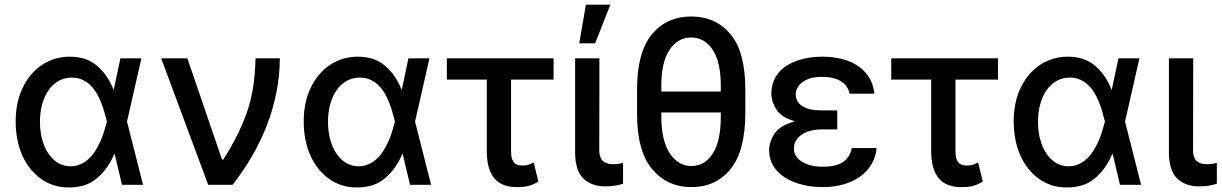

<svg xmlns="http://www.w3.org/2000/svg" viewBox="-20 -797 5272 828"><path d="M77.8 -418.3Q92.7 -449.9 113.8 -474.8Q134.9 -499.6 160.9 -517Q186.8 -534.4 217.2 -543.5Q247.5 -552.6 280.9 -552.6Q353 -552.6 398.8 -513.1Q444.6 -473.7 469.5 -410.5H470.5L499.3 -545.5H589.8L527.7 -272.7L596.9 0H506L474.4 -133.2H472.7Q446.7 -70 399.1 -29.1Q372.5 -6.4 341.6 2.5Q310.7 11.4 276.3 11.4Q241.8 11.4 212.2 2Q182.5 -7.5 156.6 -25.9Q131 -44 110.8 -69.4Q90.6 -94.8 76.5 -126.2Q62.5 -157.7 55 -194.6Q47.6 -231.5 47.6 -272.7Q47.6 -356.9 77.8 -418.3ZM283.7 -79.9Q307.9 -79.9 327.6 -88.8Q347.3 -97.7 363.1 -112.6Q378.9 -127.5 391.2 -146.8Q403.4 -166.2 412.8 -187.5Q422.2 -208.8 429 -230.5Q435.7 -252.1 440.7 -271.3L441.1 -272.7L440.7 -274.1Q435.7 -294 429.5 -315.5Q423.3 -337 414.8 -358Q406.2 -378.9 394.7 -397.9Q383.2 -416.9 368.1 -431.1Q353 -445.3 333.5 -453.8Q313.9 -462.4 289.1 -462.4Q258.5 -462.4 233.3 -448.3Q208.1 -434.3 190.2 -409.1Q172.2 -383.9 162.3 -348.9Q152.3 -313.9 152.3 -272Q152.3 -230.8 161.8 -195.7Q171.2 -160.5 188.6 -134.8Q206 -109 230.1 -94.5Q254.3 -79.9 283.7 -79.9Z M788 -545.5 937.5 -109H943.2Q970.9 -153.1 991.5 -191.9Q1012.1 -230.8 1027.2 -266.5Q1042.3 -302.2 1052.4 -336.1Q1062.5 -370 1068.7 -403.8Q1074.9 -437.5 1077.9 -472.5Q1081 -507.5 1082 -545.5H1186.8Q1186.4 -470.5 1171.9 -397.7Q1157.3 -324.9 1130.7 -256.2Q1104 -187.5 1066.6 -123Q1029.1 -58.6 983 0H877.8L675.1 -545.5Z M1320 -418.3Q1334.9 -449.9 1356 -474.8Q1377.1 -499.6 1403.1 -517Q1429 -534.4 1459.3 -543.5Q1489.7 -552.6 1523.1 -552.6Q1595.2 -552.6 1641 -513.1Q1686.8 -473.7 1711.6 -410.5H1712.7L1741.5 -545.5H1832L1769.9 -272.7L1839.1 0H1748.2L1716.6 -133.2H1714.8Q1688.9 -70 1641.3 -29.1Q1614.7 -6.4 1583.8 2.5Q1552.9 11.4 1518.5 11.4Q1484 11.4 1454.4 2Q1424.7 -7.5 1398.8 -25.9Q1373.2 -44 1353 -69.4Q1332.7 -94.8 1318.7 -126.2Q1304.7 -157.7 1297.2 -194.6Q1289.8 -231.5 1289.8 -272.7Q1289.8 -356.9 1320 -418.3ZM1525.9 -79.9Q1550.1 -79.9 1569.8 -88.8Q1589.5 -97.7 1605.3 -112.6Q1621.1 -127.5 1633.3 -146.8Q1645.6 -166.2 1655 -187.5Q1664.4 -208.8 1671.2 -230.5Q1677.9 -252.1 1682.9 -271.3L1683.2 -272.7L1682.9 -274.1Q1677.9 -294 1671.7 -315.5Q1665.5 -337 1657 -358Q1648.4 -378.9 1636.9 -397.9Q1625.4 -416.9 1610.3 -431.1Q1595.2 -445.3 1575.6 -453.8Q1556.1 -462.4 1531.2 -462.4Q1500.7 -462.4 1475.5 -448.3Q1450.3 -434.3 1432.4 -409.1Q1414.4 -383.9 1404.5 -348.9Q1394.5 -313.9 1394.5 -272Q1394.5 -230.8 1403.9 -195.7Q1413.4 -160.5 1430.8 -134.8Q1448.2 -109 1472.3 -94.5Q1496.4 -79.9 1525.9 -79.9Z M2367.2 -545.5V-453.8H2183.9V-143.1Q2183.9 -122.5 2188.6 -110.4Q2193.2 -98.4 2200.6 -92.3Q2208.1 -86.3 2217.3 -84.7Q2226.6 -83.1 2235.8 -83.1Q2250 -83.1 2261.4 -87.4Q2272.7 -91.6 2281.6 -95.9L2301.8 -14.2Q2290.1 -6.7 2278.8 -2Q2267.4 2.8 2256 5.5Q2244.7 8.2 2233.1 9.1Q2221.6 9.9 2208.8 9.9Q2177.6 9.9 2153.2 0.9Q2128.9 -8.2 2112.6 -27.2Q2096.2 -46.2 2087.7 -75.8Q2079.2 -105.5 2079.2 -146.3V-453.8H1907V-545.5Z M2565 -545.5 2564.3 -147Q2565 -115.8 2580.1 -102.3Q2595.2 -88.8 2625.4 -88.8Q2637.1 -88.8 2649 -90.9Q2660.9 -93 2666.9 -94.5V-4.6Q2653.8 -0.4 2634.6 3.2Q2615.4 6.7 2589.8 6.7Q2532 6.7 2496.4 -26.6Q2460.2 -60.7 2460.2 -141V-545.5ZM2478 -610.1 2506.7 -777H2612.2L2546.5 -610.1Z M2791.5 -649.5Q2856.2 -725.9 2960.6 -725.9Q3066.4 -725.9 3130.3 -649.5Q3194.2 -573.5 3194.2 -409.8V-310.4Q3194.2 -146.7 3130.7 -68.2Q3067.5 9.9 2962 9.9Q2857.2 9.9 2791.9 -68.2Q2726.6 -146 2727.3 -310.4V-409.8Q2726.9 -570.7 2791.5 -649.5ZM2832 -402.3H3088.4V-427.2Q3088.4 -530.2 3053.3 -582.7Q3018.1 -635.3 2960.6 -635.3Q2903.4 -635.3 2867.5 -582.4Q2832 -529.8 2832 -427.2ZM2832 -312.1V-293.3Q2832 -191.4 2868.3 -136Q2904.1 -81 2962 -81Q3019.5 -81 3054 -135.3Q3088.4 -188.9 3088.4 -293.3V-312.1Z M3320.7 -221.2Q3344.5 -257.1 3408.7 -273.8Q3349.4 -290.5 3328.1 -324.6Q3306.8 -358.7 3306.5 -393.1Q3306.8 -423.3 3316.2 -446.7Q3325.6 -470.2 3341.6 -487.9Q3357.6 -505.7 3379.1 -517.9Q3400.6 -530.2 3425.1 -538Q3449.6 -545.8 3475.7 -549.2Q3501.8 -552.6 3527.3 -552.6Q3566.8 -552.6 3604.8 -544Q3642.8 -535.5 3673.7 -516.7Q3704.5 -497.9 3725.3 -467.3Q3746.1 -436.8 3750.7 -393.1H3643.5Q3636.7 -427.6 3606.4 -446.6Q3576 -465.6 3524.9 -465.6Q3472.3 -465.6 3442.1 -443.9Q3411.9 -421.9 3411.6 -389.2Q3411.9 -358.3 3439.5 -339.7Q3467 -321 3521.3 -321H3590.6V-239H3521.3Q3502.1 -239 3481.4 -234.6Q3460.6 -230.1 3443.4 -220.2Q3426.1 -210.2 3415 -194.4Q3403.8 -178.6 3403.8 -155.5Q3403.8 -122.2 3437.5 -100.1Q3471.2 -78.1 3528.8 -78.1Q3585.2 -78.1 3615.1 -98Q3644.9 -117.9 3653.4 -158.4H3760.3Q3756.7 -119 3737.9 -87.9Q3719.1 -56.8 3688.4 -35Q3657.7 -13.1 3616.8 -1.6Q3576 9.9 3528.4 9.9Q3495 9.9 3465.9 5Q3436.8 0 3410.2 -9.6Q3383.9 -19.2 3362.9 -33Q3342 -46.9 3327.2 -64.5Q3312.5 -82 3304.7 -103.2Q3296.9 -124.3 3296.9 -148.1Q3296.9 -185.7 3320.7 -221.2Z M4283.7 -545.5V-453.8H4100.5V-143.1Q4100.5 -122.5 4105.1 -110.4Q4109.7 -98.4 4117.2 -92.3Q4124.6 -86.3 4133.9 -84.7Q4143.1 -83.1 4152.3 -83.1Q4166.5 -83.1 4177.9 -87.4Q4189.3 -91.6 4198.2 -95.9L4218.4 -14.2Q4206.7 -6.7 4195.3 -2Q4183.9 2.8 4172.6 5.5Q4161.2 8.2 4149.7 9.1Q4138.1 9.9 4125.4 9.9Q4094.1 9.9 4069.8 0.9Q4045.5 -8.2 4029.1 -27.2Q4012.8 -46.2 4004.3 -75.8Q3995.7 -105.5 3995.7 -146.3V-453.8H3823.5V-545.5Z M4381.7 -418.3Q4396.7 -449.9 4417.8 -474.8Q4438.9 -499.6 4464.8 -517Q4490.8 -534.4 4521.1 -543.5Q4551.5 -552.6 4584.9 -552.6Q4657 -552.6 4702.8 -513.1Q4748.6 -473.7 4773.4 -410.5H4774.5L4803.3 -545.5H4893.8L4831.7 -272.7L4900.9 0H4810L4778.4 -133.2H4776.6Q4750.7 -70 4703.1 -29.1Q4676.5 -6.4 4645.6 2.5Q4614.7 11.4 4580.3 11.4Q4545.8 11.4 4516.2 2Q4486.5 -7.5 4460.6 -25.9Q4435 -44 4414.8 -69.4Q4394.5 -94.8 4380.5 -126.2Q4366.5 -157.7 4359 -194.6Q4351.6 -231.5 4351.6 -272.7Q4351.6 -356.9 4381.7 -418.3ZM4587.7 -79.9Q4611.9 -79.9 4631.6 -88.8Q4651.3 -97.7 4667.1 -112.6Q4682.9 -127.5 4695.1 -146.8Q4707.4 -166.2 4716.8 -187.5Q4726.2 -208.8 4733 -230.5Q4739.7 -252.1 4744.7 -271.3L4745 -272.7L4744.7 -274.1Q4739.7 -294 4733.5 -315.5Q4727.3 -337 4718.8 -358Q4710.2 -378.9 4698.7 -397.9Q4687.1 -416.9 4672.1 -431.1Q4657 -445.3 4637.4 -453.8Q4617.9 -462.4 4593 -462.4Q4562.5 -462.4 4537.3 -448.3Q4512.1 -434.3 4494.1 -409.1Q4476.2 -383.9 4466.3 -348.9Q4456.3 -313.9 4456.3 -272Q4456.3 -230.8 4465.7 -195.7Q4475.1 -160.5 4492.5 -134.8Q4509.9 -109 4534.1 -94.5Q4558.2 -79.9 4587.7 -79.9Z M5021 -545.5H5125.7L5125 -147Q5125.7 -115.8 5140.8 -102.3Q5155.9 -88.8 5186.1 -88.8Q5197.8 -88.8 5209.7 -90.9Q5221.6 -93 5227.6 -94.5V-4.6Q5214.5 -0.4 5195.3 3.2Q5176.1 6.7 5150.6 6.7Q5092.7 6.7 5057.2 -26.6Q5021 -60.7 5021 -141Z"/></svg>

Font: Inter P Medium
Style: Regular
Weight: 500
Designer: Rasmus Andersson
Foundry: rsms
Version: Version 3.018;git-588b23468